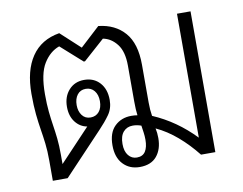

<svg xmlns="http://www.w3.org/2000/svg" viewBox="-66 -646 935 740"><g transform="rotate(-10 401.5 -275.5)"><path d="M425 6Q385 6 360 -20.5Q335 -47 335 -94Q335 -144 361 -169Q387 -194 426 -194Q439 -194 450 -192Q447 -213 447 -247V-387Q447 -442 424.5 -471Q402 -500 370 -506L287 -432H282L199 -506Q162 -493 137.5 -453.5Q113 -414 113 -334Q113 -294 116 -265Q119 -236 123 -210.5Q127 -185 130 -157.5Q133 -130 133 -94V-57L252 -183Q224 -188 206 -211.5Q188 -235 188 -271Q188 -311 211 -336.5Q234 -362 271 -362Q309 -362 332 -336.5Q355 -311 355 -269Q355 -236 337.5 -211.5Q320 -187 296 -162L143 0H85V-79Q85 -117 81.5 -146Q78 -175 73.5 -202.5Q69 -230 65.5 -263.5Q62 -297 62 -344Q62 -435 99 -489.5Q136 -544 208 -556L284 -486L361 -557Q426 -550 463.5 -507Q501 -464 501 -381V-233Q501 -204 505 -180Q596 -141 668 -66V-551H721V0H665Q631 -43 592 -76.5Q553 -110 510 -130Q514 -112 514 -92Q514 -48 491.5 -21Q469 6 425 6ZM271 -215Q292 -215 304.5 -230Q317 -245 317 -271Q317 -296 304.5 -311.5Q292 -327 271 -327Q250 -327 238 -311.5Q226 -296 226 -271Q226 -247 238 -231Q250 -215 271 -215ZM420 -32Q443 -32 453.5 -48.5Q464 -65 464 -94Q464 -109 462 -122.5Q460 -136 458 -150Q442 -156 425 -156Q402 -156 388 -140Q374 -124 374 -93Q374 -64 387 -48Q400 -32 420 -32Z"/></g></svg>

Font: Noto Sans Thai Looped SemiCondensed Light
Style: Regular
Weight: 300
Width: 4
Designer: Sasikarn Vongin, Ben Mitchell
Foundry: The Fontpad Ltd
Version: Version 1.001; ttfautohint (v1.8.4.7-5d5b)